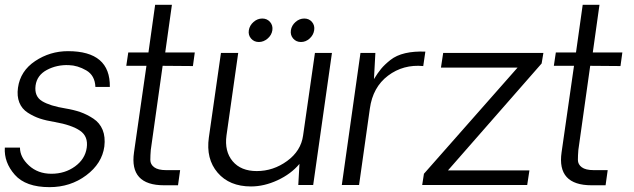

<svg xmlns="http://www.w3.org/2000/svg" viewBox="-24 -770 2640 799"><path d="M182.1 8.8Q83 8.8 37.6 -42.7Q-7.8 -94.2 -3.9 -155.8H59.1Q59.1 -115.7 96.4 -81.3Q133.8 -46.9 189.9 -46.9Q246.1 -46.9 288.1 -77.4Q330.1 -107.9 336.9 -154.8Q343.8 -202.6 308.8 -226.3Q273.9 -250 204.1 -262.2Q168 -268.1 142.1 -276.6Q116.2 -285.2 91.6 -301Q66.9 -316.9 56.4 -343.5Q45.9 -370.1 50.8 -404.8Q60.5 -474.6 122.3 -515.9Q184.1 -557.1 258.8 -557.1Q435.5 -557.1 433.1 -408.2H373Q371.1 -456.1 335 -477.1Q298.8 -498 262.2 -499Q212.4 -501 171.1 -479Q129.9 -457 124 -414.1Q118.2 -369.1 151.1 -349.1Q184.1 -329.1 248 -318.8Q283.2 -313 310.5 -303.5Q337.9 -293.9 364.5 -276.4Q391.1 -258.8 403.1 -229.5Q415 -200.2 410.2 -160.2Q400.4 -89.4 334.7 -40.3Q269 8.8 182.1 8.8Z M658.7 1Q513.7 1 533.7 -136.2L585.4 -496.1H501.5L509.8 -551.8H593.8L621.6 -750H691.4L663.6 -551.8H786.6L778.8 -495.1L652.8 -496.1L603.5 -146Q601.6 -123 601.6 -104.5Q601.6 -85.9 617.7 -74Q633.8 -62 667.5 -62H725.6L716.8 1Z M1089.8 -609.6Q1073.2 -595.2 1053.2 -595.2Q1033.2 -595.2 1020.8 -609.6Q1008.3 -624 1011.5 -644Q1014.6 -664.1 1031 -678.5Q1047.4 -692.9 1067.4 -692.9Q1087.4 -692.9 1099.9 -678.5Q1112.3 -664.1 1109.4 -644Q1106.4 -624 1089.8 -609.6ZM1264.4 -609.6Q1248.5 -595.2 1228.5 -595.2Q1208.5 -595.2 1196 -609.6Q1183.6 -624 1186.5 -644Q1189.5 -664.1 1205.8 -678.5Q1222.2 -692.9 1242.2 -692.9Q1262.2 -692.9 1274.4 -678.5Q1286.6 -664.1 1283.4 -644Q1280.3 -624 1264.4 -609.6ZM1357.4 -549.8 1279.3 0H1217.3L1222.2 -87.9Q1187 -45.9 1131.1 -20Q1075.2 5.9 1020.5 5.9Q930.7 5.9 881.6 -51.5Q832.5 -108.9 845.2 -198.2L895.5 -549.8H967.3L918.5 -206.1Q909.7 -140.1 944.1 -99.1Q978.5 -58.1 1044.4 -58.1Q1113.3 -58.1 1170.9 -100.1Q1228.5 -142.1 1237.3 -206.1L1286.6 -549.8Z M1746.1 -555.2 1737.3 -495.1Q1654.3 -502.9 1590.8 -455.1Q1527.3 -407.2 1515.1 -317.9L1470.2 0H1398.4L1476.1 -549.8H1538.1L1532.2 -440.9Q1547.4 -465.8 1561.8 -483.4Q1576.2 -501 1600.8 -520.5Q1625.5 -540 1662.4 -548.6Q1699.2 -557.1 1746.1 -555.2Z M1740.2 -46.9 2129.9 -488.8H1811L1820.3 -549.8H2237.3L2230 -505.9L1840.3 -61H2179.2L2169.9 0H1732.9Z M2438 1Q2293 1 2313 -136.2L2364.7 -496.1H2280.8L2289.1 -551.8H2373L2400.9 -750H2470.7L2442.9 -551.8H2565.9L2558.1 -495.1L2432.1 -496.1L2382.8 -146Q2380.9 -123 2380.9 -104.5Q2380.9 -85.9 2397 -74Q2413.1 -62 2446.8 -62H2504.9L2496.1 1Z"/></svg>

Font: Oakes Grotesk
Style: Light Italic
Weight: 300
Designer: Samuel Oakes
Foundry: Samuel Oakes
Version: Version 1.0 | wf-rip DC20170320